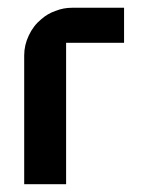

<svg xmlns="http://www.w3.org/2000/svg" viewBox="-20 -472 380 492"><path d="M150.4 -362.3Q150.4 -362.3 149.4 -362.3Q149.4 -241.2 149.4 0Q114.3 0 42 0Q42 -110.4 42 -330.1Q42 -356.4 53.7 -380.9Q65.4 -406.2 85.9 -422.9Q102.5 -437.5 123 -444.3Q142.6 -452.1 164.1 -452.1Q209 -452.1 297.9 -452.1Q297.9 -421.9 297.9 -362.3Q261.7 -362.3 224.6 -362.3Q187.5 -362.3 150.4 -362.3Z"/></svg>

Font: Bestnet font
Style: Regular
Weight: 400
Version: Version 1.0